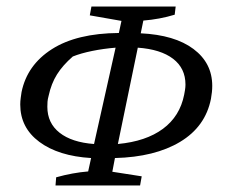

<svg xmlns="http://www.w3.org/2000/svg" viewBox="-20 -556 704 588"><path d="M150 12 152 -13Q202 -27 250 -31L259 -72Q159 -78 100.5 -121.5Q42 -165 42 -236Q42 -246 43.5 -256.5Q45 -267 46 -274Q63 -357 139 -405.5Q215 -454 344 -455L352 -492L255 -509L260 -536H518L515 -511Q469 -497 419 -493L411 -454Q515 -449 572.5 -406Q630 -363 630 -293Q630 -284 629 -274Q628 -264 626 -253Q609 -168 531.5 -121.5Q454 -75 332 -72L324 -30L414 -16L409 12ZM548 -297Q548 -347 510 -376Q472 -405 402 -410L341 -115Q427 -123 479 -161.5Q531 -200 544 -266Q545 -271 546.5 -280Q548 -289 548 -297ZM125 -229Q125 -179 162.5 -149.5Q200 -120 268 -115L334 -410Q297 -407 262.5 -400Q228 -393 203 -383Q172 -356 154.5 -328Q137 -300 129 -263Q126 -252 125.5 -244.5Q125 -237 125 -229Z"/></svg>

Font: Piazzolla SC
Style: Italic
Weight: 400
Italic angle: -11.3°
Designer: Juan Pablo del Peral
Foundry: Huerta Tipografica
Version: Version 1.330